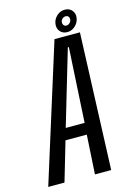

<svg xmlns="http://www.w3.org/2000/svg" viewBox="-156 -859 624 919"><g transform="rotate(-15 155.5 -399.5)"><path d="M-35 0 177 -675.5H303L277 0H196.5L208 -194H102.5L45.5 0ZM119 -251H212.5L233.5 -621H228.5ZM245.5 -692Q223 -692 210 -707.5Q197 -723 200.5 -746Q204 -768 221 -783.5Q238 -799 260.5 -799Q283 -799 296 -783.5Q309 -768 305.5 -746Q302 -723.5 285 -707.8Q268 -692 245.5 -692ZM249.5 -723.5Q258 -723.5 265.2 -730Q272.5 -736.5 274 -746Q275 -755.5 270.2 -761.5Q265.5 -767.5 256.5 -767.5Q248 -767.5 240.8 -761.5Q233.5 -755.5 232 -746Q231 -736.5 235.8 -730Q240.5 -723.5 249.5 -723.5Z"/></g></svg>

Font: Anybody Condensed Regular
Style: Italic
Weight: 400
Width: 3
Italic angle: -10°
Designer: Tyler Finck
Foundry: Etcetera Type Company
Version: Version 1.010; ttfautohint (v1.8.3) -l 8 -r 50 -G 200 -x 14 